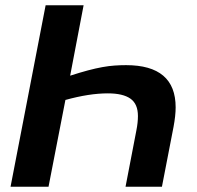

<svg xmlns="http://www.w3.org/2000/svg" viewBox="-20 -708 748 728"><path d="M297 -688 246 -421Q283 -433 313 -441Q343 -449 368 -453.5Q393 -458 415 -459.5Q437 -461 458 -461Q646 -461 646 -301Q646 -270 638 -227L594 0H456L497 -213Q503 -243 503 -268Q503 -314 474.5 -334Q446 -354 389 -354Q318 -354 228 -329L164 0H20L153 -688Z"/></svg>

Font: Libra Sans Modern
Style: Bold Italic
Weight: 700
Italic angle: -12°
Foundry: Stefan Peev, Context Ltd
Version: Version 1.000